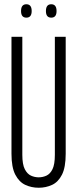

<svg xmlns="http://www.w3.org/2000/svg" viewBox="-20 -873 363 903"><path d="M34 -150V-700H85V-145Q85 -100 96.5 -77.5Q108 -55 125.5 -47Q143 -39 162 -39Q181 -39 198.5 -47Q216 -55 227 -77.5Q238 -100 238 -145V-700H289V-150Q289 -86 271.5 -51.5Q254 -17 225 -3.5Q196 10 162 10Q128 10 99 -3.5Q70 -17 52 -51.5Q34 -86 34 -150ZM221 -790Q196 -790 196 -821Q196 -853 221 -853Q246 -853 246 -821Q246 -790 221 -790ZM104 -790Q79 -790 79 -821Q79 -853 104 -853Q129 -853 129 -821Q129 -790 104 -790Z"/></svg>

Font: Georama Extra Condensed Light
Style: Regular
Weight: 300
Width: 2
Designer: Jean-Baptiste Levee
Foundry: Production Type
Version: Version 1.000